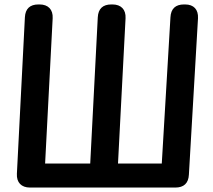

<svg xmlns="http://www.w3.org/2000/svg" viewBox="-20 -806 958 864"><path d="M420 -728 386 -70H183L217 -724C219 -763 197 -786 158 -786H153C115 -786 94 -767 92 -728L56 -24C54 15 76 38 115 38H769C807 38 828 19 830 -20L871 -724C873 -763 852 -786 813 -786H808C770 -786 749 -767 747 -728L708 -70H511L545 -724C547 -763 525 -786 486 -786H481C443 -786 422 -767 420 -728Z"/></svg>

Font: 寒蝉团圆体 Round
Style: Regular
Weight: 500
Designer: 寒蝉字型
Version: Version 2.700;Glyphs 3.1.1 (3135)